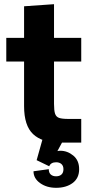

<svg xmlns="http://www.w3.org/2000/svg" viewBox="-20 -681 448 917"><path d="M95 -174V-651L238 -661V-185Q238 -153 243 -138Q248 -123 262 -118Q276 -113 306 -113H368V0H264Q181 0 138 -40.5Q95 -81 95 -174ZM10 -500H368V-387H10ZM140 137 213 127Q213 144 222.5 152.5Q232 161 248 161Q264 161 273.5 152.5Q283 144 283 127Q283 111 273.5 102.5Q264 94 248 94Q223 94 215 113L197 104Q197 91 207 75.5Q217 60 233.5 49.5Q250 39 268 39Q302 39 330 62Q358 85 358 127Q358 170 327 193Q296 216 248 216Q203 216 171.5 193.5Q140 171 140 137ZM155 84 194 -55H306L215 113Z"/></svg>

Font: Uncut Sans VF
Style: Regular
Weight: 400
Designer: Kasper Nordkvist
Foundry: Uncut Type
Version: Version 1.100;FEAKit 1.0